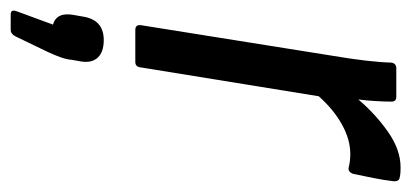

<svg xmlns="http://www.w3.org/2000/svg" viewBox="-227 -311 769 359"><g transform="rotate(90 157.5 -131.5)"><path d="M34 0Q24 0 25 -10L82 -367Q94 -438 95 -478Q96 -488 106 -488H159Q168 -488 168 -479Q168 -466 167 -449.5Q166 -433 164 -417Q191 -449 224.5 -472.5Q258 -496 291 -496Q298 -496 303 -495.5Q308 -495 311 -494Q317 -493 317 -484Q315 -466 311 -446Q307 -426 303 -407Q299 -397 291 -399Q279 -402 266 -402Q239 -402 211 -386.5Q183 -371 158 -343L104 -10Q103 0 94 0ZM5 233Q-5 233 -1 222L24 154Q0 147 6 115L9 98Q15 59 53 59Q75 59 85.5 70Q96 81 93 101L90 118Q89 129 85 140Q81 151 75 164L47 222Q42 233 34 233Z"/></g></svg>

Font: Sofia Sans Condensed Medium
Style: Italic
Weight: 500
Italic angle: -9°
Designer: Botio Nikoltchev, Ani Petrova
Foundry: lettersoup
Version: Version 4.101; ttfautohint (v1.8.4.7-5d5b)